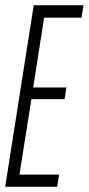

<svg xmlns="http://www.w3.org/2000/svg" viewBox="-25 -720 342 740"><path d="M-5 0 105 -700H297L289 -652H145L103 -383H231L224 -338H96L50 -47H203L195 0Z"/></svg>

Font: Georama ExtraCondensed Light
Style: Italic
Weight: 300
Width: 2
Italic angle: -9°
Designer: Jean-Baptiste Levee
Foundry: Production Type
Version: Version 1.000